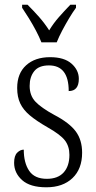

<svg xmlns="http://www.w3.org/2000/svg" viewBox="-20 -786 407 816"><path d="M177 10Q108 10 74 -20.5Q40 -51 40 -94Q40 -124 53 -137Q66 -150 81 -150Q81 -94 104 -60Q127 -26 179 -26Q226 -26 250.5 -53Q275 -80 275 -128Q275 -164 256 -189Q237 -214 182 -245Q135 -272 107 -295.5Q79 -319 66 -346.5Q53 -374 53 -412Q53 -474 91 -508.5Q129 -543 193 -543Q253 -543 284 -515.5Q315 -488 315 -451Q315 -399 272 -399Q272 -508 188 -508Q145 -508 125.5 -483.5Q106 -459 106 -421Q106 -380 130.5 -354Q155 -328 210 -298Q275 -264 302 -227.5Q329 -191 329 -137Q329 -68 288 -29Q247 10 177 10ZM156 -606Q147 -629 133 -655.5Q119 -682 103 -708Q87 -734 74 -753V-766H97Q124 -739 146.5 -713.5Q169 -688 189 -657Q208 -688 230.5 -713.5Q253 -739 279 -766H303V-753Q289 -734 273.5 -708Q258 -682 244 -655.5Q230 -629 221 -606Z"/></svg>

Font: Noto Serif Bengali Condensed Light
Style: Regular
Weight: 300
Width: 3
Designer: Juan Bruce, Universal Thirst, Indian Type Foundry and the Monotype Design Team.
Foundry: Monotype Imaging Inc.
Version: Version 2.003; ttfautohint (v1.8.4.7-5d5b)